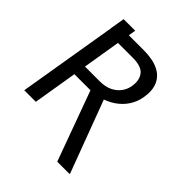

<svg xmlns="http://www.w3.org/2000/svg" viewBox="-260 -920 1238 1238"><g transform="rotate(45 359.0 -300.5)"><path d="M117.7 -678.7 134.3 -777.3H239.7L223.1 -678.7ZM126.5 -727.5H366.2Q448.7 -727.5 500.5 -702.6Q552.2 -677.7 573 -629.4Q593.8 -581.1 581.5 -512.2Q572.8 -462.9 546.4 -423.1Q520 -383.3 478.8 -355Q437.5 -326.7 384.3 -312.5L354.5 -301.8H137.2L150.4 -384.8H308.6Q358.9 -384.8 394.5 -402.1Q430.2 -419.4 451.2 -448.5Q472.2 -477.5 477.5 -512.7Q486.8 -570.8 459 -606.9Q431.2 -643.1 351.1 -643.1H216.8L110.8 0H5.4ZM481.4 175.3 299.3 -323.7H409.2L594.2 170.4L593.3 175.3Z"/></g></svg>

Font: Inter 18pt
Style: Italic
Weight: 400
Italic angle: -9.3988°
Designer: Rasmus Andersson
Foundry: rsms
Version: Version 4.001;git-66647c0bb